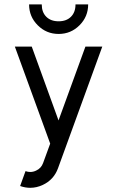

<svg xmlns="http://www.w3.org/2000/svg" viewBox="-20 -665 542 889"><path d="M120.1 204.6Q96.7 204.6 73.2 196.3L98.1 127.4Q109.4 131.3 120.1 131.3Q133.8 131.3 147 125Q170.9 114.3 179.7 89.4L212.4 0L48.8 -449.2H127L251 -107.4L375.5 -449.2H453.6L248.5 114.3Q229 167.5 177.7 191.4Q149.4 204.6 120.1 204.6ZM251.5 -507.8Q194.8 -507.8 154.8 -547.9Q114.7 -587.9 114.7 -644.5H173.3Q173.3 -608.4 194.3 -587.4Q215.3 -566.4 251.5 -566.4Q287.6 -566.4 308.6 -587.4Q329.6 -608.4 329.6 -644.5H388.2Q388.2 -587.9 348.1 -547.9Q308.1 -507.8 251.5 -507.8Z"/></svg>

Font: Catrinity
Style: Regular
Weight: 400
Designer: Alexander Lange
Foundry: High-Logic / Made with FontCreator
Version: Version 2.090;May 20, 2024;FontCreator 15.0.0.2974 64-bit